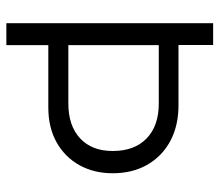

<svg xmlns="http://www.w3.org/2000/svg" viewBox="-63 -627 690 604"><g transform="rotate(90 282.0 -325.0)"><path d="M53 -650.5H121.5V-541.5H311.5Q375.5 -541.5 423.5 -515.8Q471.5 -490 498.2 -443.5Q525 -397 525 -334.5Q525 -276 499.8 -230.2Q474.5 -184.5 428 -158.2Q381.5 -132 318 -132H122V0H53ZM122 -479.5V-195H305.5Q375.5 -195 415.2 -232Q455 -269 455 -334.5Q455 -403 415.5 -441.2Q376 -479.5 305.5 -479.5Z"/></g></svg>

Font: Overused Grotesk Book
Style: Regular
Weight: 375
Version: Version 0.004